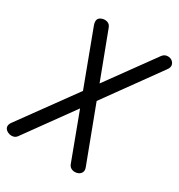

<svg xmlns="http://www.w3.org/2000/svg" viewBox="-248 -1073 1137 1219"><g transform="rotate(30 320.0 -464.0)"><path d="M507 -5Q495 1 480 1Q465 1 452.2 -6.5Q439.5 -14 433.5 -30L308 -365.5L56 -16.5Q46.5 -3.5 32.2 0.5Q18 4.5 3.5 1Q-11 -2.5 -21.5 -11Q-34.5 -22 -35.2 -36.8Q-36 -51.5 -24 -68L268.5 -471L121.5 -863.5Q102 -914 142.5 -927.5Q160.5 -934.5 180.5 -929Q200.5 -923.5 209 -900.5L336 -564.5L586 -909.5Q600.5 -929.5 623 -930.8Q645.5 -932 659.5 -919.5Q672.5 -908.5 674.8 -892.2Q677 -876 662 -856.5L375.5 -459L525.5 -61.5Q533.5 -41.5 527.8 -27.2Q522 -13 507 -5Z"/></g></svg>

Font: Edu AU VIC WA NT Hand Medium
Style: Regular
Weight: 500
Version: Version 1.001